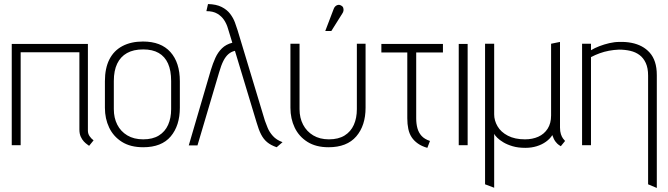

<svg xmlns="http://www.w3.org/2000/svg" viewBox="-20 -717 3300 948"><path d="M414 -72V-500H38V0H82V-459H372V-78Q372 -57 378.5 -42.5Q385 -28 394 -18.5Q403 -9 410.5 -4Q418 1 420 3L442 -24Q430 -33 422 -45Q414 -57 414 -72Z M868 -185V-316Q868 -408 821.5 -460Q775 -512 686 -512Q627 -512 584.5 -489.5Q542 -467 520 -423.5Q498 -380 498 -316V-185Q498 -131 519 -87Q540 -43 582 -16.5Q624 10 687 10Q778 10 823 -43.5Q868 -97 868 -185ZM825 -317V-178Q825 -134 810 -100.5Q795 -67 764.5 -48Q734 -29 687 -29Q641 -29 608.5 -48.5Q576 -68 559 -101.5Q542 -135 542 -178V-317Q542 -368 558.5 -402.5Q575 -437 607 -455Q639 -473 687 -473Q733 -473 763.5 -455.5Q794 -438 809.5 -403.5Q825 -369 825 -317Z M1288 -121 1153 -568Q1148 -584 1140 -606Q1132 -628 1116.5 -648.5Q1101 -669 1074.5 -682.5Q1048 -696 1007 -697L999 -662Q1032 -662 1053 -649.5Q1074 -637 1086.5 -618Q1099 -599 1105 -578L1127 -506Q1096 -498 1076 -478.5Q1056 -459 1043.5 -431.5Q1031 -404 1021 -371L912 1H955L1062 -360Q1072 -395 1083 -416.5Q1094 -438 1108 -450Q1122 -462 1140 -466L1247 -112Q1257 -77 1269 -53.5Q1281 -30 1299 -15Q1317 0 1346 10L1375 -15Q1345 -26 1327.5 -45.5Q1310 -65 1301.5 -86Q1293 -107 1288 -121Z M1785 -185V-501H1742V-178Q1742 -134 1727 -100.5Q1712 -67 1681.5 -48Q1651 -29 1604 -29Q1559 -29 1526.5 -48.5Q1494 -68 1476.5 -101.5Q1459 -135 1459 -178V-501H1414V-185Q1414 -131 1435 -87Q1456 -43 1498 -16.5Q1540 10 1602 10Q1693 10 1739 -43.5Q1785 -97 1785 -185ZM1670 -650Q1675 -657 1676 -664.5Q1677 -672 1674.5 -679Q1672 -686 1664 -690Q1657 -694 1650 -693Q1643 -692 1637 -687Q1631 -682 1628 -674L1586 -564H1616Z M2035 -133V-458H2167V-500H1863V-458H1991V-133Q1991 -104 1996 -80.5Q2001 -57 2012.5 -39.5Q2024 -22 2043 -8.5Q2062 5 2090 13L2103 -21Q2076 -30 2061.5 -46Q2047 -62 2041 -84Q2035 -106 2035 -133Z M2245 0H2289V-500H2245Z M2745 -87V-510L2701 -501V-147Q2701 -108 2684 -81.5Q2667 -55 2638 -42Q2609 -29 2572 -29Q2522 -29 2487.5 -47Q2453 -65 2436.5 -93.5Q2420 -122 2420 -152V-501H2375V193L2420 210V-56Q2424 -48 2435 -37Q2446 -26 2465 -14.5Q2484 -3 2511 5Q2538 13 2574 13Q2604 13 2630 5Q2656 -3 2676 -17.5Q2696 -32 2707 -50Q2714 -29 2723 -17.5Q2732 -6 2739 -1.5Q2746 3 2749 5L2770 -21Q2766 -25 2760 -33Q2754 -41 2749.5 -54.5Q2745 -68 2745 -87Z M3180 -344V193L3223 211V-346Q3223 -383 3214 -410.5Q3205 -438 3188 -457Q3171 -476 3148.5 -488Q3126 -500 3098 -505.5Q3070 -511 3039 -510Q3014 -510 2988.5 -504Q2963 -498 2939.5 -489Q2916 -480 2898 -469V-501H2854V0H2898V-435Q2919 -446 2941 -454Q2963 -462 2987 -466.5Q3011 -471 3036 -472Q3066 -472 3092 -466Q3118 -460 3137.5 -445.5Q3157 -431 3168.5 -406Q3180 -381 3180 -344Z"/></svg>

Font: Advent Pro Light
Style: Regular
Weight: 300
Version: Version 3.000